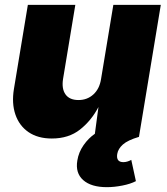

<svg xmlns="http://www.w3.org/2000/svg" viewBox="-20 -566 690 794"><path d="M194.3 6.8Q136.7 6.8 98.1 -19.5Q59.6 -45.9 43.7 -92.3Q27.8 -138.7 37.6 -198.2L95.2 -545.9H291.5L240.7 -239.3Q234.4 -198.7 251 -175.5Q267.6 -152.3 304.7 -152.3Q340.8 -152.3 366.2 -175.5Q391.6 -198.7 397.9 -239.3L448.7 -545.9H645L554.7 0H370.6L387.2 -123.5Q357.9 -67.4 311 -30.3Q264.2 6.8 194.3 6.8ZM421.9 208Q356.9 208 324 178.7Q291 149.4 299.8 97.7Q305.2 63.5 325.7 34.2Q346.2 4.9 373 -13.2L554.7 0Q508.3 13.7 488.3 31.5Q468.3 49.3 464.8 70.8Q459.5 104.5 490.2 104.5Q505.9 104.5 522.9 95.2L542 183.1Q519.5 194.8 485.8 201.4Q452.1 208 421.9 208Z"/></svg>

Font: Inter Black
Style: Italic
Weight: 900
Italic angle: -9.39999°
Designer: Rasmus Andersson
Foundry: rsms
Version: Version 4.000;git-a52131595